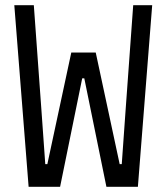

<svg xmlns="http://www.w3.org/2000/svg" viewBox="-20 -718 640 738"><path d="M211 0 296 -417H304L389 0H510L565 -698H492L463 -298L448 -87H440L348 -516H254L162 -87H154L139 -298L110 -698H35L90 0Z"/></svg>

Font: IBM Plex Mono
Style: Regular
Weight: 400
Monospace: yes
Designer: Mike Abbink, Paul van der Laan, Pieter van Rosmalen
Foundry: Bold Monday
Version: Version 2.004